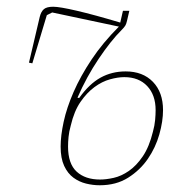

<svg xmlns="http://www.w3.org/2000/svg" viewBox="-20 -538 580 570"><path d="M276 12Q256 12 235.5 7Q215 2 198 -10.5Q181 -23 170.5 -45.5Q160 -68 160 -103Q160 -135 169 -176.5Q178 -218 198.5 -265Q219 -312 252 -361.5Q285 -411 333 -459L135 -501L119 -493L76 -350L66 -352L98 -488Q102 -504 110.5 -511Q119 -518 138 -518Q157 -518 208.5 -506Q260 -494 337 -471L345 -506H364L357 -476Q355 -467 352 -462Q349 -457 341 -449Q309 -417 273 -363.5Q237 -310 210 -248L215 -247Q245 -289 278.5 -307.5Q312 -326 353 -326Q404 -326 434 -295Q464 -264 464 -211Q464 -178 453 -139Q442 -100 419 -66.5Q396 -33 360.5 -10.5Q325 12 276 12ZM277 -5Q295 -5 317.5 -10Q340 -15 362.5 -30.5Q385 -46 404 -74Q423 -102 434 -147Q439 -165 440.5 -181.5Q442 -198 442 -211Q442 -256 417 -282.5Q392 -309 349 -309Q330 -309 306.5 -302.5Q283 -296 260.5 -279.5Q238 -263 219 -235.5Q200 -208 190 -165Q185 -147 183.5 -131.5Q182 -116 182 -103Q182 -52 207.5 -28.5Q233 -5 277 -5Z"/></svg>

Font: IBM Plex Serif Thin
Style: Italic
Weight: 100
Italic angle: -14°
Designer: Mike Abbink, Paul van der Laan, Pieter van Rosmalen
Foundry: Bold Monday
Version: Version 3.001